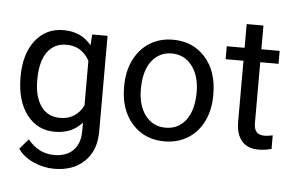

<svg xmlns="http://www.w3.org/2000/svg" viewBox="-57 -740 1571 1031"><g transform="rotate(5 729.0 -224.0)"><path d="M46.9 -268.6Q46.9 -392.1 104 -465.1Q161.1 -538.1 255.4 -538.1Q352.1 -538.1 406.2 -469.7L410.6 -528.3H493.2V-12.7Q493.2 89.8 432.4 148.9Q371.6 208 269 208Q211.9 208 157.2 183.6Q102.5 159.2 73.7 116.7L120.6 62.5Q178.7 134.3 262.7 134.3Q328.6 134.3 365.5 97.2Q402.3 60.1 402.3 -7.3V-52.7Q348.1 9.8 254.4 9.8Q161.6 9.8 104.2 -64.9Q46.9 -139.6 46.9 -268.6ZM137.7 -258.3Q137.7 -168.9 174.3 -117.9Q210.9 -66.9 276.9 -66.9Q362.3 -66.9 402.3 -144.5V-385.7Q360.8 -461.4 277.8 -461.4Q211.9 -461.4 174.8 -410.2Q137.7 -358.9 137.7 -258.3Z M605.5 -269Q605.5 -346.7 636 -408.7Q666.5 -470.7 720.9 -504.4Q775.4 -538.1 845.2 -538.1Q953.1 -538.1 1019.8 -463.4Q1086.4 -388.7 1086.4 -264.6V-258.3Q1086.4 -181.2 1056.9 -119.9Q1027.3 -58.6 972.4 -24.4Q917.5 9.8 846.2 9.8Q738.8 9.8 672.1 -64.9Q605.5 -139.6 605.5 -262.7ZM696.3 -258.3Q696.3 -170.4 737.1 -117.2Q777.8 -64 846.2 -64Q915 -64 955.6 -117.9Q996.1 -171.9 996.1 -269Q996.1 -356 954.8 -409.9Q913.6 -463.9 845.2 -463.9Q778.3 -463.9 737.3 -410.6Q696.3 -357.4 696.3 -258.3Z M1322.3 -656.2V-528.3H1420.9V-458.5H1322.3V-130.9Q1322.3 -99.1 1335.4 -83.3Q1348.6 -67.4 1380.4 -67.4Q1396 -67.4 1423.3 -73.2V0Q1387.7 9.8 1354 9.8Q1293.5 9.8 1262.7 -26.9Q1231.9 -63.5 1231.9 -130.9V-458.5H1135.7V-528.3H1231.9V-656.2Z"/></g></svg>

Font: RobotoSquareBracket
Style: Square-Bracket
Weight: 400
Version: Version 2.137; 2017